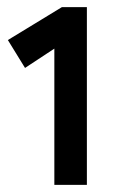

<svg xmlns="http://www.w3.org/2000/svg" viewBox="-20 -717 345 537"><path d="M132 -200V-581L50 -527L2 -605L153 -697H223V-200Z"/></svg>

Font: Zen Kaku Gothic New
Style: Bold
Weight: 700
Designer: Yoshimichi Ohira
Foundry: Positype
Version: Version 1.002